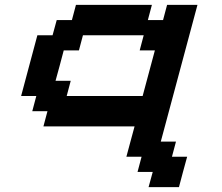

<svg xmlns="http://www.w3.org/2000/svg" viewBox="-20 -645 915 790"><path d="M591.3 125H716.3Q721.7 104 732.9 62.5Q744.1 21 750 0H687.5L704.1 -62.5H641.6L792.5 -625H667.5L650.9 -562.5H588.4L605 -625H292.5L275.9 -562.5H213.4L196.3 -500H133.8Q122.6 -458 100.3 -375Q78.1 -292 66.9 -250H129.4L112.8 -187.5H175.3L158.7 -125H533.7Q527.8 -104 516.8 -62.5Q505.9 -21 500 0H562.5L545.9 62.5H608.4ZM566.9 -250H254.4L271 -312.5H208.5Q214.4 -333 225.6 -375Q236.8 -417 242.2 -437.5H304.7L321.3 -500H571.3L554.7 -437.5H617.2Z"/></svg>

Font: Faithful 32x
Style: Oblique
Weight: 400
Foundry: Faithful Resource Pack
Version: Version 1.0; January 27, 2023